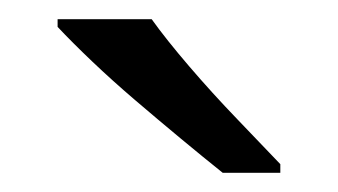

<svg xmlns="http://www.w3.org/2000/svg" viewBox="-20 -786 352 200"><path d="M138 -766Q153 -745 177 -717Q201 -689 227 -662Q253 -635 272 -615V-606H212Q192 -622 168.5 -641.5Q145 -661 121 -681.5Q97 -702 76 -722Q55 -742 40 -758V-766Z"/></svg>

Font: Noto Sans Hebrew Thin
Style: Regular
Weight: 400
Version: Version 3.001